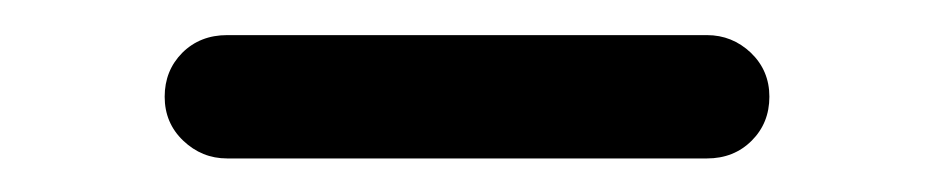

<svg xmlns="http://www.w3.org/2000/svg" viewBox="-20 -740 540 111"><path d="M111.3 -648.4Q96.7 -648.4 85.9 -658.7Q75.2 -668.9 75.2 -684.1Q75.2 -699.2 85.4 -709.5Q95.7 -719.7 111.3 -719.7H388.7Q403.3 -719.7 414.1 -709.5Q424.8 -699.2 424.8 -684.1Q424.8 -668.9 414.6 -658.7Q404.3 -648.4 388.7 -648.4Z"/></svg>

Font: Rounded-X Mgen+ 2m medium
Style: Regular
Weight: 500
Designer: [Source Han Sans]
Ryoko NISHIZUKA  (kana & ideographs); Paul D. Hunt (Latin, Greek & Cyrillic); Wenlong ZHANG  (bopomofo
Version: Version 1.059.20150602